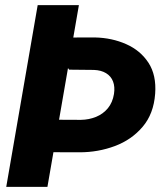

<svg xmlns="http://www.w3.org/2000/svg" viewBox="-20 -731 640 751"><path d="M127.4 -710.9H288.6L165.5 0H4.4ZM157.2 -584 351.6 -584.5Q418 -583 473.6 -558.3Q529.3 -533.7 560.8 -485.4Q592.3 -437 586.9 -364.3Q581.1 -285.6 537.8 -234.9Q494.6 -184.1 429.2 -159.7Q363.8 -135.3 291.5 -135.3L168.5 -135.7L190.4 -262.7L296.4 -262.2Q328.1 -262.7 355.7 -273.9Q383.3 -285.2 401.9 -307.6Q420.4 -330.1 425.8 -363.3Q430.2 -391.6 422.1 -412.4Q414.1 -433.1 394.8 -444.8Q375.5 -456.5 347.2 -457.5L250.5 -458.5Z"/></svg>

Font: Roboto Black
Style: Italic
Weight: 900
Italic angle: -12°
Designer: Christian Robertson
Foundry: Google
Version: Version 3.0; 2020